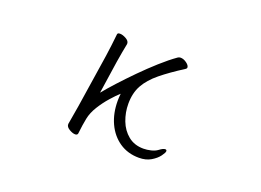

<svg xmlns="http://www.w3.org/2000/svg" viewBox="-79 -664 1159 854"><g transform="rotate(20 500.0 -237.0)"><path d="M284 -27 299 -115 338 -369Q341 -389 345 -421.5Q349 -454 351 -475Q352 -482 363 -482Q376 -482 392 -473Q408 -464 408 -452V-449Q405 -435 400 -407Q395 -379 392 -360L369 -205Q390 -231 422 -266Q454 -301 491.5 -339Q529 -377 567.5 -411.5Q606 -446 640 -470Q643 -472 646 -473Q649 -474 653 -474Q667 -474 681.5 -463.5Q696 -453 696 -443Q696 -438 691 -435Q628 -395 586.5 -361Q545 -327 524.5 -290Q504 -253 504 -202Q504 -161 518.5 -123Q533 -85 562.5 -61Q592 -37 635 -37Q652 -37 670.5 -41.5Q689 -46 701 -55Q718 -68 728 -68Q735 -68 735 -61Q735 -54 722.5 -37Q710 -20 686.5 -6Q663 8 630 8Q577 8 537.5 -19Q498 -46 476.5 -92.5Q455 -139 455 -198Q455 -206 455.5 -215Q456 -224 457 -232Q441 -218 418 -192Q395 -166 376 -135.5Q357 -105 351 -75Q348 -61 345 -40.5Q342 -20 340 -1Q338 7 328 7Q316 7 300 -2.5Q284 -12 284 -24Z"/></g></svg>

Font: Moon Stars Kai HW Light
Style: Regular
Weight: 300
Designer: GuiWonder
Version: Version 1.101